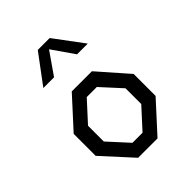

<svg xmlns="http://www.w3.org/2000/svg" viewBox="-225 -928 1051 1051"><g transform="rotate(-45 300.0 -403.0)"><path d="M224 0 67 -172V-342L224 -514H380L531 -342V-172L374 0ZM127 -637 253 -806H345L471 -637H388L299 -765L210 -637ZM154 -196 260 -80H338L444 -196V-318L338 -434H260L154 -318Z"/></g></svg>

Font: Moralerspace Krypton JPDOC
Style: Regular
Weight: 400
Version: v0.0.6; ttfautohint (v1.8.4.7-5d5b-dirty) -l 6 -r 45 -G 200 